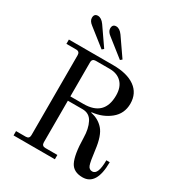

<svg xmlns="http://www.w3.org/2000/svg" viewBox="-217 -1081 1150 1235"><g transform="rotate(30 358.0 -463.0)"><path d="M284 -938Q310 -938 333 -906L425 -773L412 -762L284 -863Q256 -884 256 -907Q256 -938 284 -938ZM148 -938Q174 -938 197 -906L289 -773L276 -762L148 -863Q120 -884 120 -907Q120 -938 148 -938ZM253 -400H350Q505 -400 505 -552Q505 -613 472.5 -646.5Q440 -680 384 -680H280Q253 -680 253 -653ZM62 0V-32H134Q161 -32 161 -59V-653Q161 -680 134 -680H62V-712H390Q495 -712 553 -670.5Q611 -629 611 -552Q611 -478 555.5 -433Q500 -388 422 -380V-376Q479 -365 515.5 -323.5Q552 -282 564 -182Q574 -100 583 -76Q592 -52 616 -52Q659 -52 659 -160H684Q684 12 580 12Q514 12 489 -35Q462 -87 460 -212Q459 -279 436 -323.5Q413 -368 362 -368H253V-59Q253 -32 280 -32H369V0Z"/></g></svg>

Font: Old Standard TT
Style: Regular
Weight: 400
Designer: Alexey Kryukov <alexios@thessalonica.org.ru>
Version: Version 1.0